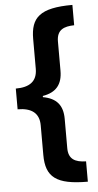

<svg xmlns="http://www.w3.org/2000/svg" viewBox="-59 -753 487 950"><g transform="rotate(-5 184.5 -278.0)"><path d="M23 -329V-226C92 -226 130 -198 130 -137V10C130 120 181 161 338 161V60C283 59 251 41 251 -13V-159C251 -225 221 -263 153 -275V-281C220 -292 251 -330 251 -398V-543C251 -601 287 -615 338 -616V-717C176 -717 130 -672 130 -566V-418C130 -355 91 -329 23 -329Z"/></g></svg>

Font: Noto Sans Display SemiCondensed
Style: Bold
Weight: 700
Width: 4
Designer: Monotype Design Team
Foundry: Monotype Imaging Inc.
Version: Version 1.900